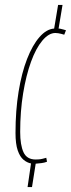

<svg xmlns="http://www.w3.org/2000/svg" viewBox="-20 -655 290 780"><path d="M92 105 106 9Q90 6 75.5 -6Q61 -18 52 -44Q43 -70 43 -115Q43 -206 55.5 -282.5Q68 -359 90 -415.5Q112 -472 140.5 -504.5Q169 -537 200 -539L216 -635H234L218 -539Q223 -539 228 -537.5Q233 -536 238 -535Q243 -534 248 -532L241 -514Q235 -516 228.5 -517.5Q222 -519 216.5 -520Q211 -521 205 -521Q178 -521 152 -490Q126 -459 106 -404Q86 -349 74 -276Q62 -203 62 -119Q62 -66 75.5 -36.5Q89 -7 125 -7Q130 -7 137.5 -7.5Q145 -8 153 -10Q161 -12 168 -14L171 2Q161 6 149 7.5Q137 9 125 10L110 105Z"/></svg>

Font: Georama ExtraCondensed Thin
Style: Italic
Weight: 100
Width: 2
Italic angle: -9°
Designer: Jean-Baptiste Levee
Foundry: Production Type
Version: Version 1.001